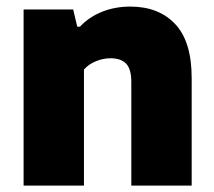

<svg xmlns="http://www.w3.org/2000/svg" viewBox="-20 -578 667 598"><path d="M53.5 -548.5H208L220.5 -495H229Q258 -525.5 298.2 -541.5Q338.5 -557.5 386 -557.5Q474 -557.5 525.5 -503.2Q577 -449 577 -334.5V0H389V-322.5Q389 -363 372.8 -379.8Q356.5 -396.5 324.5 -396.5Q301 -396.5 278.5 -387.2Q256 -378 241.5 -361.5V0H53.5Z"/></svg>

Font: Encode Sans ExtraBold
Style: Regular
Weight: 800
Designer: Multiple Designers
Foundry: Impallari Type
Version: Version 2.000